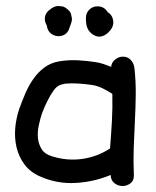

<svg xmlns="http://www.w3.org/2000/svg" viewBox="-20 -619 525 645"><path d="M114.3 -26.4Q81.1 -41 62 -66.9Q43 -92.8 35.6 -124Q28.3 -155.3 31.2 -189Q34.2 -222.7 44.9 -253.9Q53.7 -278.3 64.9 -304.7Q76.2 -331.1 91.8 -353.5Q107.4 -376 128.9 -392.1Q150.4 -408.2 179.7 -413.1Q210 -418 240.7 -416.5Q271.5 -415 301.8 -410.2Q315.4 -408.2 328.1 -403.8Q340.8 -399.4 353.5 -394.5Q354.5 -409.2 366.7 -418.9Q378.9 -428.7 392.6 -428.7Q409.2 -428.7 419.4 -417.5Q429.7 -406.2 431.6 -390.6Q436.5 -345.7 436 -300.8Q435.5 -255.9 433.1 -210.9Q430.7 -166 429.2 -121.1Q427.7 -76.2 429.7 -31.2Q430.7 -12.7 418.5 -3.4Q406.2 5.9 391.6 5.9Q377 5.9 364.7 -3.4Q352.5 -12.7 351.6 -31.2Q295.9 -7.8 233.4 -4.4Q170.9 -1 114.3 -26.4ZM121.1 -238.3Q115.2 -220.7 110.4 -198.2Q105.5 -175.8 107.4 -155.3Q109.4 -134.8 120.1 -117.7Q130.9 -100.6 155.3 -93.8Q205.1 -78.1 255.4 -85Q305.7 -91.8 349.6 -120.1Q353.5 -168 356 -212.9Q358.4 -257.8 357.4 -303.7Q340.8 -314.5 323.7 -322.8Q306.6 -331.1 286.1 -334Q265.6 -336.9 242.7 -338.4Q219.7 -339.8 198.2 -337.9Q196.3 -337.9 188 -335.4Q179.7 -333 178.7 -332Q168.9 -327.1 161.1 -316.4Q148.4 -298.8 138.7 -278.8Q128.9 -258.8 121.1 -238.3ZM209 -585.9Q217.8 -579.1 219.7 -566.4Q221.7 -558.6 221.7 -554.7Q221.7 -550.8 219.7 -543L210 -516.6Q202.1 -502 186 -498.5Q169.9 -495.1 156.2 -502.9Q143.6 -509.8 138.7 -525.4Q137.7 -534.2 135.7 -536.1Q127.9 -550.8 131.8 -565.4Q135.7 -579.1 150.4 -588.9Q156.2 -593.8 164.1 -596.7Q171.9 -599.6 179.7 -598.6Q187.5 -597.7 190.9 -597.2Q194.3 -596.7 200.2 -592.8Q206.1 -588.9 209 -585.9ZM341.8 -578.1Q355.5 -570.3 359.4 -554.2Q363.3 -538.1 355.5 -524.4Q350.6 -516.6 344.7 -510.7Q335.9 -502 325.2 -498Q311.5 -493.2 298.3 -499.5Q285.2 -505.9 277.3 -517.6Q271.5 -527.3 270 -537.6Q268.6 -547.9 268.6 -558.6Q268.6 -575.2 279.8 -586.4Q291 -597.7 307.6 -597.7Q330.1 -597.7 341.8 -578.1Z"/></svg>

Font: Schoolbell
Style: Regular
Weight: 400
Designer: Font Diner, Inc
Foundry: Font Diner, Inc
Version: Version 1.000